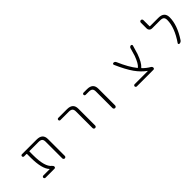

<svg xmlns="http://www.w3.org/2000/svg" viewBox="239 -1879 3021 3021"><g transform="rotate(-45 1750.0 -368.5)"><path d="M736.3 -48.8Q736.3 -38.1 728 -29.8Q719.7 -21.5 708.5 -21.5Q697.3 -21.5 689 -29.8Q680.7 -38.1 680.7 -48.8V-420.9Q680.7 -461.9 661.6 -479.5Q642.6 -497.1 595.7 -497.1H399.4Q391.6 -497.1 391.6 -490.2V-411.1Q391.6 -151.4 482.4 -81.1Q502 -65.4 502 -44.9Q502 -35.2 495.1 -28.3Q488.3 -21.5 478.5 -21.5H278.3Q268.6 -21.5 261.2 -28.8Q253.9 -36.1 253.9 -45.9Q253.9 -55.7 261.2 -63Q268.6 -70.3 278.3 -70.3H417Q419.9 -70.3 420.4 -72.3Q420.9 -74.2 419.9 -75.2Q337.9 -161.1 336.9 -411.1V-490.2Q336.9 -497.1 329.1 -497.1H278.3Q267.6 -497.1 260.7 -503.9Q253.9 -510.7 253.9 -521Q253.9 -531.2 260.7 -538.1Q267.6 -544.9 278.3 -544.9H603.5Q736.3 -544.9 736.3 -424.8Z M1085.9 -497.1Q1076.2 -497.1 1069.3 -503.9Q1062.5 -510.7 1062.5 -521Q1062.5 -531.2 1069.3 -538.1Q1076.2 -544.9 1085.9 -544.9H1279.3Q1412.1 -544.9 1412.1 -424.8V-50.8Q1412.1 -38.1 1403.8 -29.8Q1395.5 -21.5 1383.3 -21.5Q1371.1 -21.5 1362.8 -29.8Q1354.5 -38.1 1354.5 -50.8V-420.9Q1354.5 -461.9 1335 -479.5Q1315.4 -497.1 1269.5 -497.1Z M1648.4 -497.1Q1637.7 -497.1 1630.9 -503.9Q1624 -510.7 1624 -521Q1624 -531.2 1630.9 -538.1Q1637.7 -544.9 1648.4 -544.9H1724.6Q1856.4 -544.9 1857.4 -424.8V-50.8Q1857.4 -39.1 1848.6 -30.3Q1839.8 -21.5 1828.1 -21.5Q1816.4 -21.5 1807.6 -30.3Q1798.8 -39.1 1798.8 -50.8V-420.9Q1798.8 -461.9 1779.8 -479.5Q1760.7 -497.1 1714.8 -497.1Z M2601.6 -70.3Q2603.5 -70.3 2604 -71.8Q2604.5 -73.2 2603.5 -74.2Q2519.5 -132.8 2447.3 -233.4Q2375 -335 2294.9 -517.6Q2291 -527.3 2296.9 -536.1Q2302.7 -544.9 2312.5 -544.9Q2342.8 -544.9 2354.5 -517.6Q2436.5 -326.2 2522.5 -220.7Q2527.3 -214.8 2533.2 -219.7Q2580.1 -257.8 2627 -384.8L2666 -518.6Q2669.9 -530.3 2679.7 -537.6Q2689.5 -544.9 2701.2 -544.9Q2711.9 -544.9 2718.8 -536.1Q2722.7 -531.2 2722.7 -524.4Q2722.7 -521.5 2721.7 -518.6L2678.7 -374Q2627 -229.5 2568.4 -180.7Q2562.5 -175.8 2567.4 -170.9Q2618.2 -118.2 2683.6 -80.1Q2704.1 -67.4 2704.1 -44.9Q2704.1 -35.2 2697.3 -28.3Q2690.4 -21.5 2680.7 -21.5H2310.5Q2300.8 -21.5 2293.5 -28.8Q2286.1 -36.1 2286.1 -45.9Q2286.1 -55.7 2293.5 -63Q2300.8 -70.3 2310.5 -70.3Z M3312.5 -544.9Q3445.3 -544.9 3445.3 -424.8Q3445.3 -252 3310.5 -47.9Q3292 -21.5 3259.8 -21.5Q3250 -21.5 3245.1 -30.3Q3240.2 -39.1 3246.1 -47.9Q3388.7 -254.9 3388.7 -421.9Q3388.7 -461.9 3369.6 -479.5Q3350.6 -497.1 3303.7 -497.1H3122.1Q3098.6 -497.1 3081.5 -514.2Q3064.5 -531.2 3064.5 -554.7V-686.5Q3064.5 -698.2 3072.8 -706.5Q3081.1 -714.8 3092.8 -714.8Q3104.5 -714.8 3112.8 -706.5Q3121.1 -698.2 3121.1 -686.5V-552.7Q3121.1 -544.9 3128.9 -544.9Z"/></g></svg>

Font: Rounded Mgen+ 1m light
Style: Regular
Weight: 200
Designer: [Source Han Sans]
Ryoko NISHIZUKA  (kana & ideographs); Paul D. Hunt (Latin, Greek & Cyrillic); Wenlong ZHANG  (bopomofo
Version: Version 1.059.20150602